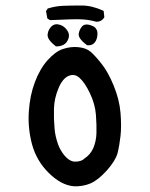

<svg xmlns="http://www.w3.org/2000/svg" viewBox="-20 -641 540 693"><path d="M245.6 31.2Q200.7 27.3 156.2 -16.6Q133.8 -38.6 118.9 -64.2Q104 -89.8 95.7 -119.6Q80.1 -178.2 84 -237.8Q87.9 -297.4 106 -344.7Q124 -392.6 151.9 -423.8Q166 -439.5 179.9 -449.7Q193.8 -460 208 -464.4Q235.8 -473.6 263.2 -470.7Q291.5 -467.8 307.1 -454.1Q314.5 -447.8 324 -437.5Q333.5 -427.2 345.2 -412.6Q357.4 -397.5 368.7 -377.4Q379.9 -357.4 390.1 -332.5Q411.1 -281.7 415 -233.4Q418.9 -185.5 415 -150.4Q411.1 -115.2 404.3 -88.4Q402.3 -81.1 398.9 -73.7Q395.5 -66.4 390.6 -58.6Q385.7 -50.8 379.6 -42.7Q373.5 -34.7 365.7 -25.9Q334.5 8.8 306.6 21Q299.3 23.9 292 26.1Q284.7 28.3 277.1 29.5Q269.5 30.8 261.7 31.2Q253.9 31.7 245.6 31.2ZM284.2 -68.4Q306.6 -83 316.9 -106.9Q327.1 -131.3 328.1 -159.2Q329.1 -188.5 326.2 -227.1Q324.7 -246.1 319.3 -265.4Q314 -284.7 304.7 -304.2Q286.1 -343.3 266.6 -360.4Q249 -376 228 -367.2Q205.6 -357.9 190.9 -321.8Q183.1 -303.2 179.2 -285.2Q175.3 -267.1 174.8 -249Q173.8 -211.9 176.8 -179.2Q177.2 -170.9 178.5 -163.1Q179.7 -155.3 181.4 -147.9Q183.1 -140.6 185.3 -133.3Q187.5 -126 189.9 -119.1Q191.9 -113.8 194.3 -108.6Q196.8 -103.5 199.5 -98.9Q202.1 -94.2 205.1 -89.8Q208 -85.4 211.2 -81.5Q214.4 -77.6 218.3 -73.7Q234.9 -56.6 253.9 -57.6Q273.9 -58.6 283.2 -67.4V-67.9ZM180.2 -475.1Q149.9 -498.5 151.9 -516.6Q152.8 -525.4 156.2 -532.5Q159.7 -539.6 165.5 -545.4Q178.2 -557.6 196.8 -551.3Q205.1 -548.8 211.9 -543.2Q218.8 -537.6 223.6 -529.8Q234.4 -512.7 223.1 -493.2Q217.8 -483.4 207.5 -478.5Q197.3 -473.6 183.6 -473.6H181.6ZM293.5 -478.5Q261.2 -502.4 264.2 -520Q265.1 -525.4 266.8 -530Q268.6 -534.7 271 -538.6Q273.4 -542.5 276.4 -545.9Q280.3 -550.3 286.1 -551.8Q292 -553.2 298.1 -552.2Q304.2 -551.3 311.5 -548.3Q336.9 -539.1 330.6 -507.3Q327.6 -492.2 318.8 -484.4Q310.1 -476.6 296.4 -477.5H294.9ZM327.6 -562.5Q314 -566.4 299.8 -568.6Q285.6 -570.8 271 -571.3Q255.9 -571.8 228.5 -571Q201.2 -570.3 162.6 -568.4H160.6L158.7 -569.3L152.8 -573.2L150.9 -574.7L150.4 -577.1L146.5 -598.6L146 -601.1L147.5 -603L151.4 -608.9L152.3 -610.4L154.3 -610.8Q180.7 -619.1 209 -620.1Q236.3 -621.1 273.9 -621.1Q293.5 -621.1 312.7 -616.5Q332 -611.8 351.1 -603L354 -601.6L354.5 -598.1L356.4 -580.6V-578.6L355.5 -576.7Q345.7 -562.5 329.1 -562.5H328.1Z"/></svg>

Font: NaikaiFont
Style: SemiBold
Weight: 600
Version: Version 1.89